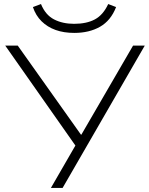

<svg xmlns="http://www.w3.org/2000/svg" viewBox="-20 -931 738 951"><path d="M232 0 362 -225V-198L6 -705H68L381 -264H383L639 -705H697L290 0ZM348 -768Q296 -768 255.5 -782.5Q215 -797 186 -825.5Q157 -854 143 -896L183 -911Q205 -857 247.5 -835Q290 -813 347 -813Q409 -813 450 -835Q491 -857 516 -911L555 -896Q529 -829 475.5 -798.5Q422 -768 348 -768Z"/></svg>

Font: Nunito Sans 7pt SemiExpanded ExtraLight
Style: Regular
Weight: 250
Width: 6
Designer: Vernon Adams
Foundry: Vernon Adams
Version: Version 3.101;gftools[0.9.27]